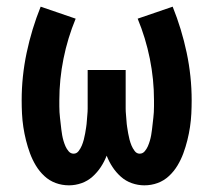

<svg xmlns="http://www.w3.org/2000/svg" viewBox="-20 -548 640 576"><path d="M187 8Q166 8 147 1Q128 -6 113 -20Q98 -34 87.5 -51.5Q77 -69 70 -88Q63 -107 58 -127Q53 -147 50 -167Q47 -187 46 -207Q45 -227 45 -247Q45 -319 60 -390Q75 -461 102 -528L207 -492Q183 -434 170.5 -372Q158 -310 158 -247Q158 -238 158 -229Q158 -220 158.5 -211.5Q159 -203 160 -194.5Q161 -186 162 -177Q163 -168 164 -159.5Q165 -151 166.5 -142.5Q168 -134 170.5 -125.5Q173 -117 176.5 -109Q180 -101 186 -94Q192 -87 201 -87Q210 -87 216 -95Q222 -103 225.5 -111.5Q229 -120 231.5 -129.5Q234 -139 235.5 -148Q237 -157 238.5 -166.5Q240 -176 240.5 -185Q241 -194 242 -203.5Q243 -213 243 -222.5Q243 -232 243 -241.5Q243 -251 243 -260V-338H357V-260Q357 -251 357 -241.5Q357 -232 357 -222.5Q357 -213 358 -203.5Q359 -194 359.5 -185Q360 -176 361.5 -166.5Q363 -157 364.5 -148Q366 -139 368.5 -129.5Q371 -120 374.5 -111.5Q378 -103 384 -95Q390 -87 399 -87Q408 -87 414 -94Q420 -101 423.5 -109Q427 -117 429.5 -125.5Q432 -134 433.5 -142.5Q435 -151 436 -159.5Q437 -168 438 -177Q439 -186 440 -194.5Q441 -203 441.5 -211.5Q442 -220 442 -229Q442 -238 442 -247Q442 -310 429.5 -372Q417 -434 393 -492L498 -528Q525 -461 540 -390Q555 -319 555 -247Q555 -227 554 -207Q553 -187 550 -167Q547 -147 542 -127Q537 -107 530 -88Q523 -69 512.5 -51.5Q502 -34 487 -20Q472 -6 453 1Q434 8 413 8Q394 8 375.5 1.5Q357 -5 342.5 -18Q328 -31 317.5 -47Q307 -63 300 -81Q293 -63 282.5 -47Q272 -31 257.5 -18Q243 -5 224.5 1.5Q206 8 187 8Z"/></svg>

Font: Iosevka HT Extrabold Extended
Style: Regular
Weight: 800
Width: 7
Monospace: yes
Designer: Belleve Invis
Foundry: Belleve Invis
Version: Version 32.3.0; ttfautohint (v1.8.4)